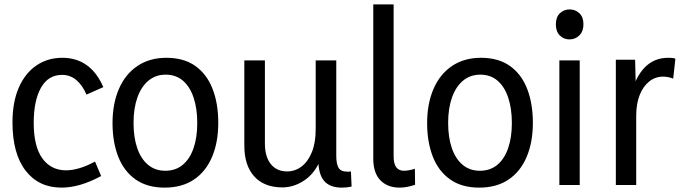

<svg xmlns="http://www.w3.org/2000/svg" viewBox="-20 -845 3105 877"><path d="M261 12Q157 12 97 -65.5Q37 -143 37 -286Q37 -378 65.5 -444Q94 -510 145.5 -545.5Q197 -581 265 -581Q329 -581 376 -547.5Q423 -514 452 -447L375 -413Q357 -455 329 -479Q301 -503 264 -503Q200 -503 167 -444Q134 -385 134 -284Q134 -176 173.5 -121.5Q213 -67 282 -67Q309 -67 342 -76.5Q375 -86 414 -107L442 -41Q392 -14 347 -1Q302 12 261 12Z M881 -283Q881 -350 864 -400Q847 -450 815 -477Q783 -504 737 -504Q691 -504 658 -476.5Q625 -449 607.5 -399.5Q590 -350 590 -284Q590 -217 607 -168Q624 -119 656.5 -92Q689 -65 735 -65Q782 -65 814.5 -92Q847 -119 864 -168Q881 -217 881 -283ZM977 -284Q977 -195 948.5 -128Q920 -61 865.5 -24.5Q811 12 732 12Q652 12 599 -25.5Q546 -63 520 -129.5Q494 -196 494 -283Q494 -371 523 -438.5Q552 -506 607.5 -543.5Q663 -581 740 -581Q820 -581 872.5 -543.5Q925 -506 951 -439Q977 -372 977 -284Z M1434 -118H1445Q1418 -53 1370 -21Q1322 11 1270 11Q1187 11 1141.5 -39Q1096 -89 1096 -180V-569H1190V-190Q1190 -129 1217 -95.5Q1244 -62 1291 -62Q1328 -62 1357.5 -84.5Q1387 -107 1404.5 -150Q1422 -193 1422 -255V-569H1516V-133Q1516 -96 1526.5 -78.5Q1537 -61 1566 -61Q1570 -61 1574 -61Q1578 -61 1583 -62L1586 7Q1574 10 1562.5 11Q1551 12 1541 12Q1487 12 1460.5 -18.5Q1434 -49 1434 -118Z M1685 -120V-825H1778V-130Q1778 -97 1790 -81Q1802 -65 1825 -65Q1836 -65 1849 -67.5Q1862 -70 1875 -74L1876 -1Q1858 5 1840.5 8.5Q1823 12 1805 12Q1750 12 1717.5 -21.5Q1685 -55 1685 -120Z M2318 -283Q2318 -350 2301 -400Q2284 -450 2252 -477Q2220 -504 2174 -504Q2128 -504 2095 -476.5Q2062 -449 2044.5 -399.5Q2027 -350 2027 -284Q2027 -217 2044 -168Q2061 -119 2093.5 -92Q2126 -65 2172 -65Q2219 -65 2251.5 -92Q2284 -119 2301 -168Q2318 -217 2318 -283ZM2414 -284Q2414 -195 2385.5 -128Q2357 -61 2302.5 -24.5Q2248 12 2169 12Q2089 12 2036 -25.5Q1983 -63 1957 -129.5Q1931 -196 1931 -283Q1931 -371 1960 -438.5Q1989 -506 2044.5 -543.5Q2100 -581 2177 -581Q2257 -581 2309.5 -543.5Q2362 -506 2388 -439Q2414 -372 2414 -284Z M2535 0V-569H2628V0ZM2581 -665Q2555 -665 2537 -683Q2519 -701 2519 -734Q2519 -767 2537.5 -784.5Q2556 -802 2582 -802Q2608 -802 2626.5 -784.5Q2645 -767 2645 -734Q2645 -702 2626.5 -683.5Q2608 -665 2581 -665Z M2793 0V-572H2881L2885 -411H2863Q2881 -491 2924 -536Q2967 -581 3032 -581Q3040 -581 3048.5 -580.5Q3057 -580 3065 -577L3055 -486Q3031 -495 3009 -495Q2973 -495 2945 -472.5Q2917 -450 2901.5 -410Q2886 -370 2886 -316V0Z"/></svg>

Font: Yaldevi ExtraLight Medium
Style: Regular
Weight: 500
Version: Version 1.100